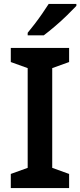

<svg xmlns="http://www.w3.org/2000/svg" viewBox="-20 -958 409 978"><path d="M332 0H35V-72L121 -103V-611L35 -642V-714H332V-642L246 -611V-103L332 -72ZM369 -928Q352 -910 322.5 -881Q293 -852 260 -824Q227 -796 203 -778H121V-791Q136 -809 156 -835Q176 -861 195 -888.5Q214 -916 228 -938H369Z"/></svg>

Font: Noto Sans New Tai Lue Semibold
Style: Regular
Weight: 400
Designer: Monotype Design Team
Foundry: Monotype Imaging Inc.
Version: Version 2.004; ttfautohint (v1.8.4.7-5d5b)